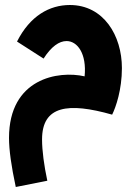

<svg xmlns="http://www.w3.org/2000/svg" viewBox="-20 -476 542 767"><path d="M43 271 169 246C156 185 148 126 148 81C148 -54 252 -68 428 -18C443 -48 467 -118 467 -204C467 -334 394 -456 259 -456C178 -456 100 -413 48 -310L154 -242C185 -290 216 -312 246 -312C289 -312 327 -262 318 -171C213 -195 16 -163 16 75C16 123 25 187 43 271Z"/></svg>

Font: Noto Sans Arabic UI ExtraCondensed Extra
Style: Regular
Weight: 800
Width: 3
Designer: Nadine Chahine - Monotype Design Team
Foundry: Monotype Imaging Inc.
Version: Version 1.900